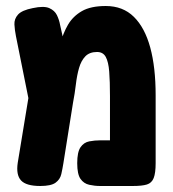

<svg xmlns="http://www.w3.org/2000/svg" viewBox="-20 -610 576 639"><path d="M498 -293V-67Q498 -34 491.5 -17.5Q485 -1 469 4Q453 9 422 9H313Q295 9 277 5Q259 1 248 -14.5Q237 -30 237 -67Q237 -104 248 -120Q259 -136 277 -139.5Q295 -143 314 -143H346V-290Q346 -339 343.5 -371.5Q341 -404 332 -420.5Q323 -437 303 -437Q278 -437 264 -422.5Q250 -408 243 -383.5Q236 -359 232.5 -329Q229 -299 223 -268L191 -67Q188 -48 184 -30.5Q180 -13 165 -2Q150 9 114 9Q67 9 50 -9.5Q33 -28 39 -68L88 -366L140 -307Q154 -346 162.5 -386.5Q171 -427 180.5 -463.5Q190 -500 206.5 -528Q223 -556 252.5 -573Q282 -590 332 -590Q389 -590 425.5 -554Q462 -518 480 -452Q498 -386 498 -293ZM89 -211 33 -490Q29 -510 28 -528.5Q27 -547 40 -561.5Q53 -576 89 -583Q126 -591 144 -583Q162 -575 169.5 -559.5Q177 -544 180 -527L224 -330Z"/></svg>

Font: Fredoka Condensed SemiBold
Style: Regular
Weight: 600
Width: 3
Designer: Ben Nathan
Foundry: Milena B. Brandão, Ben Nathan
Version: Version 2.001